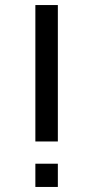

<svg xmlns="http://www.w3.org/2000/svg" viewBox="-20 -740 369 760"><path d="M120 -180V-720H209V-180ZM120 0V-92H209V0Z"/></svg>

Font: Cns Manrope Med
Style: Regular
Weight: 500
Designer: Mikhail Sharanda
Foundry: Mikhail Sharanda
Version: Version 4.504